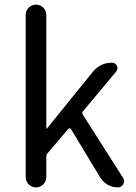

<svg xmlns="http://www.w3.org/2000/svg" viewBox="-20 -816 592 836"><path d="M91.8 -44.9V-751Q91.8 -769.5 105 -782.7Q118.2 -795.9 136.7 -795.9Q155.3 -795.9 168.5 -782.7Q181.6 -769.5 181.6 -751V-256.8Q181.6 -255.9 182.6 -255.9Q183.6 -255.9 184.6 -256.8L384.8 -503.9Q417 -543 467.8 -543Q482.4 -543 488.8 -529.3Q495.1 -515.6 485.4 -503.9L341.8 -332Q335.9 -325.2 340.8 -316.4L515.6 -42Q520.5 -34.2 520.5 -27.3Q520.5 -20.5 516.6 -13.7Q508.8 0 492.2 0Q469.7 0 449.7 -11.2Q429.7 -22.5 417 -42L289.1 -253.9Q287.1 -256.8 283.7 -257.3Q280.3 -257.8 277.3 -254.9L188.5 -150.4Q181.6 -142.6 181.6 -132.8V-44.9Q181.6 -26.4 168.5 -13.2Q155.3 0 136.7 0Q118.2 0 105 -13.2Q91.8 -26.4 91.8 -44.9Z"/></svg>

Font: Gen Jyuu GothicX Regular
Style: Regular
Weight: 400
Designer: [Source Han Sans]
Ryoko NISHIZUKA  (kana & ideographs); Paul D. Hunt (Latin, Greek & Cyrillic); Wenlong ZHANG  (bopomofo
Version: Version 1.002.20150607